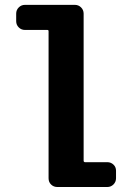

<svg xmlns="http://www.w3.org/2000/svg" viewBox="-20 -750 540 770"><path d="M410.2 -99.6Q424.8 -99.6 435.1 -89.8Q445.3 -80.1 445.3 -65.4V-35.2Q445.3 -20.5 435.1 -10.3Q424.8 0 410.2 0H210Q195.3 0 185.1 -9.8Q174.8 -19.5 174.8 -35.2V-625Q174.8 -629.9 169.9 -629.9H80.1Q65.4 -629.9 55.2 -640.1Q44.9 -650.4 44.9 -665V-695.3Q44.9 -710 55.2 -720.2Q65.4 -730.5 80.1 -730.5H280.3Q294.9 -730.5 305.2 -720.2Q315.4 -710 315.4 -695.3V-105.5Q315.4 -100.6 320.3 -99.6Z"/></svg>

Font: Rounded-L Mgen+ 1mn bold
Style: Bold
Weight: 700
Designer: [Source Han Sans]
Ryoko NISHIZUKA  (kana & ideographs); Paul D. Hunt (Latin, Greek & Cyrillic); Wenlong ZHANG  (bopomofo
Version: Version 1.059.20150602